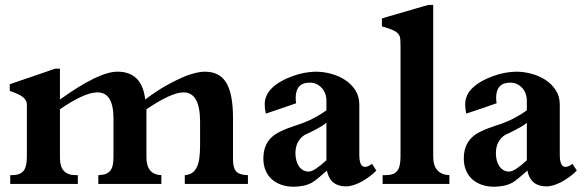

<svg xmlns="http://www.w3.org/2000/svg" viewBox="-20 -728 2322 760"><path d="M559.6 -105.5Q559.6 -70.8 574.7 -53.2Q589.8 -35.6 618.7 -34.7V0H369.1V-34.7Q386.2 -35.2 397.7 -39.3Q409.2 -43.5 416.3 -52.2Q423.3 -61 426.3 -74.7Q429.2 -88.4 429.2 -107.9V-259.3Q429.2 -362.3 365.7 -362.3Q339.4 -362.3 301.5 -345Q263.7 -327.6 217.3 -295.4V-102.5Q217.3 -34.7 279.3 -34.7H288.1V0H20.5V-34.7H26.9Q59.6 -34.7 73 -51.5Q86.4 -68.4 86.4 -107.9V-314Q86.4 -328.1 75 -339.6Q63.5 -351.1 41.5 -359.4Q41 -359.9 40.8 -359.6Q40.5 -359.4 40 -359.9H40.5Q34.7 -362.3 28.8 -364.5Q22.9 -366.7 18.6 -368.2V-394.5Q23.4 -396 37.1 -400.9Q50.8 -405.8 69.1 -411.9Q87.4 -418 107.9 -425Q128.4 -432.1 147 -438.5Q165.5 -444.8 179.2 -449.7Q192.9 -454.6 197.8 -456.1H217.3V-334Q370.6 -444.3 444.8 -444.3Q542.5 -444.3 554.7 -334Q596.2 -365.7 637.7 -389.2Q679.2 -412.6 719.2 -428.7Q739.7 -436 757.6 -440.2Q775.4 -444.3 790.5 -444.3Q850.1 -444.3 876.2 -399.7Q902.3 -355 902.3 -261.7V-97.2Q902.3 -62.5 915.5 -48.8Q928.7 -35.2 961.4 -34.7V0H711.4V-34.7Q728 -36.1 739.5 -43.2Q751 -50.3 758.3 -64.5Q765.6 -78.6 768.8 -100.6Q772 -122.6 772 -153.8V-246.1Q772 -362.3 706.5 -362.3Q681.6 -362.3 644.3 -345Q606.9 -327.6 559.6 -295.4Z M1272 -242.2Q1264.2 -234.9 1250.2 -226.8Q1236.3 -218.8 1222.7 -211.7Q1209 -204.6 1198.5 -199.7Q1188 -194.8 1186.5 -194.3Q1168.5 -183.1 1158.9 -164.6Q1149.4 -146 1149.4 -121.1Q1149.4 -106 1153.1 -92.5Q1156.7 -79.1 1163.3 -69.6Q1169.9 -60.1 1179.9 -54.4Q1189.9 -48.8 1202.1 -48.8Q1213.4 -48.8 1231.7 -61Q1250 -73.2 1272 -93.8ZM1469.7 -52.7Q1457 -40 1441.7 -28.6Q1426.3 -17.1 1410.4 -8.5Q1394.5 0 1378.9 4.9Q1363.3 9.8 1349.1 9.8Q1318.8 9.8 1299.8 -5.4Q1280.8 -20.5 1273.9 -52.7Q1236.3 -18.6 1216.8 -6.3Q1202.1 2.4 1183.6 6.6Q1165 10.7 1144 11.2Q1116.2 11.2 1093.8 3.4Q1071.3 -4.4 1055.4 -18.8Q1039.6 -33.2 1031 -54Q1022.5 -74.7 1022.5 -100.1Q1022.5 -153.8 1054.7 -184.1Q1067.4 -196.8 1092.3 -208.7Q1117.2 -220.7 1153.8 -232.4Q1189.9 -243.7 1220.2 -259.5Q1250.5 -275.4 1272 -291.5V-330.1Q1272 -344.7 1267.1 -357.7Q1262.2 -370.6 1253.4 -380.1Q1244.6 -389.6 1232.7 -395.3Q1220.7 -400.9 1206.1 -400.9Q1150.4 -400.9 1150.4 -340.3Q1150.4 -335 1150.9 -329.6Q1151.4 -324.2 1152.3 -319.3Q1125 -309.6 1093 -298.8Q1061 -288.1 1032.2 -278.3Q1027.8 -298.3 1027.8 -314.9Q1027.8 -351.6 1056.4 -379.4Q1085 -407.2 1135.7 -425.8Q1161.6 -435.5 1185.1 -439.7Q1208.5 -443.8 1229 -444.3Q1259.8 -444.3 1290.5 -436Q1321.3 -427.7 1346.2 -411.4Q1371.1 -395 1386.7 -370.6Q1402.3 -346.2 1402.3 -314V-115.2Q1402.3 -67.4 1424.8 -67.4Q1430.2 -67.4 1437 -70.1Q1443.8 -72.8 1452.6 -79.6Z M1694.8 -708.5V-107.9Q1694.8 -72.3 1711.4 -54Q1728 -35.6 1758.8 -34.7V0H1494.6V-34.7H1506.8Q1538.6 -34.7 1552 -51Q1565.4 -67.4 1565.4 -107.9V-543.5Q1565.4 -573.2 1563 -582Q1560.5 -590.3 1554 -596.7Q1547.4 -603 1537.6 -607.7Q1527.8 -612.3 1516.1 -616.2Q1504.4 -620.1 1491.7 -623.5V-654.8Q1497.1 -656.7 1511.2 -660.9Q1525.4 -665 1543.9 -670.4Q1562.5 -675.8 1583.5 -681.9Q1604.5 -688 1623 -693.4Q1641.6 -698.7 1655.8 -702.9Q1669.9 -707 1675.3 -708.5Z M2065.4 -242.2Q2057.6 -234.9 2043.7 -226.8Q2029.8 -218.8 2016.1 -211.7Q2002.4 -204.6 1991.9 -199.7Q1981.4 -194.8 1980 -194.3Q1961.9 -183.1 1952.4 -164.6Q1942.9 -146 1942.9 -121.1Q1942.9 -106 1946.5 -92.5Q1950.2 -79.1 1956.8 -69.6Q1963.4 -60.1 1973.4 -54.4Q1983.4 -48.8 1995.6 -48.8Q2006.8 -48.8 2025.1 -61Q2043.5 -73.2 2065.4 -93.8ZM2263.2 -52.7Q2250.5 -40 2235.1 -28.6Q2219.7 -17.1 2203.9 -8.5Q2188 0 2172.4 4.9Q2156.7 9.8 2142.6 9.8Q2112.3 9.8 2093.3 -5.4Q2074.2 -20.5 2067.4 -52.7Q2029.8 -18.6 2010.3 -6.3Q1995.6 2.4 1977.1 6.6Q1958.5 10.7 1937.5 11.2Q1909.7 11.2 1887.2 3.4Q1864.7 -4.4 1848.9 -18.8Q1833 -33.2 1824.5 -54Q1815.9 -74.7 1815.9 -100.1Q1815.9 -153.8 1848.1 -184.1Q1860.8 -196.8 1885.7 -208.7Q1910.6 -220.7 1947.3 -232.4Q1983.4 -243.7 2013.7 -259.5Q2043.9 -275.4 2065.4 -291.5V-330.1Q2065.4 -344.7 2060.5 -357.7Q2055.7 -370.6 2046.9 -380.1Q2038.1 -389.6 2026.1 -395.3Q2014.2 -400.9 1999.5 -400.9Q1943.8 -400.9 1943.8 -340.3Q1943.8 -335 1944.3 -329.6Q1944.8 -324.2 1945.8 -319.3Q1918.5 -309.6 1886.5 -298.8Q1854.5 -288.1 1825.7 -278.3Q1821.3 -298.3 1821.3 -314.9Q1821.3 -351.6 1849.9 -379.4Q1878.4 -407.2 1929.2 -425.8Q1955.1 -435.5 1978.5 -439.7Q2002 -443.8 2022.5 -444.3Q2053.2 -444.3 2084 -436Q2114.7 -427.7 2139.6 -411.4Q2164.6 -395 2180.2 -370.6Q2195.8 -346.2 2195.8 -314V-115.2Q2195.8 -67.4 2218.3 -67.4Q2223.6 -67.4 2230.5 -70.1Q2237.3 -72.8 2246.1 -79.6Z"/></svg>

Font: XB Niloofar
Style: Bold
Weight: 700
Designer: Behnam
Foundry: Irmug
Version: Version 7.201 2008